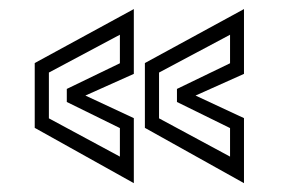

<svg xmlns="http://www.w3.org/2000/svg" viewBox="-20 -522 640 434"><path d="M531.5 -108 307.5 -233V-379.5L531.5 -501.5V-355L422 -306L531.5 -255ZM500 -168V-232.5L380 -291.5V-321L500 -379V-443.5L339.5 -358V-254.5ZM282.5 -108 58.5 -233V-379.5L282.5 -501.5V-355L173 -306L282.5 -255ZM251 -168V-232.5L131 -291.5V-321L251 -379V-443.5L90.5 -358V-254.5Z"/></svg>

Font: Tourney Thin
Style: Regular
Weight: 400
Version: Version 1.015